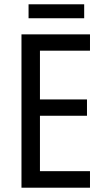

<svg xmlns="http://www.w3.org/2000/svg" viewBox="-20 -874 488 894"><path d="M372 -854H113V-789H372ZM399 0V-77H166V-335H385V-411H166V-638H399V-714H80V0Z"/></svg>

Font: Noto Sans Georgian Condensed
Style: Regular
Weight: 400
Width: 3
Designer: Monotype Design Team, Akaki Razmadze
Foundry: Google LLC
Version: Version 2.005